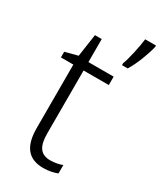

<svg xmlns="http://www.w3.org/2000/svg" viewBox="-195 -881 766 910"><g transform="rotate(30 188.5 -426.0)"><path d="M377 -803V-811H318C314 -773 296 -689 284 -661V-650H315C341 -691 367 -760 377 -803ZM214 -89C160 -89 139 -124 139 -192V-537H277V-583H139V-709H102L84 -586L15 -568V-537H83V-190C83 -87 124 -41 204 -41C234 -41 260 -47 280 -55V-101C263 -94 239 -89 214 -89Z"/></g></svg>

Font: Noto Sans Tamil UI SemiCondensed Light
Style: Regular
Weight: 300
Width: 4
Designer: Jelle Bosma - Monotype Design Team
Foundry: Monotype Imaging Inc.
Version: Version 2.004